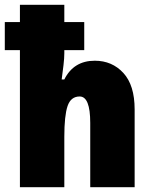

<svg xmlns="http://www.w3.org/2000/svg" viewBox="-25 -780 630 800"><path d="M243 -760H58V-688H-5V-571H58V0H243V-210Q243 -298 256.5 -338Q270 -378 307 -378Q351 -378 351 -268V0H536V-324Q536 -425 489 -476Q442 -527 370 -527Q282 -527 243 -449H232Q236 -478 239.5 -508Q243 -538 243 -558V-571H326V-688H243Z"/></svg>

Font: Noto Sans Display SemiCondensed Black
Style: Regular
Weight: 900
Width: 4
Designer: Monotype Design Team
Foundry: Monotype Imaging Inc.
Version: Version 1.900